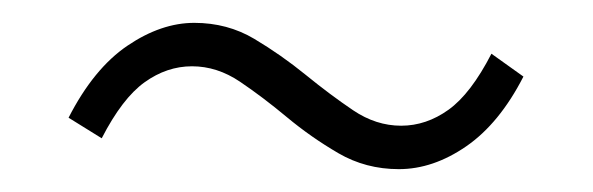

<svg xmlns="http://www.w3.org/2000/svg" viewBox="-20 -414 519 168"><path d="M329 -266Q300 -266 276 -280Q252 -294 231 -311.5Q210 -329 190 -342.5Q170 -356 148 -356Q126 -356 106.5 -342Q87 -328 69 -293L40 -311Q62 -354 91.5 -374Q121 -394 150 -394Q179 -394 202.5 -380Q226 -366 247.5 -348.5Q269 -331 289 -317.5Q309 -304 331 -304Q353 -304 372.5 -318Q392 -332 410 -367L438 -347Q417 -306 388 -286Q359 -266 329 -266Z"/></svg>

Font: Mada Light
Style: Regular
Weight: 300
Designer: Khaled Hosny
Version: Version 1.5